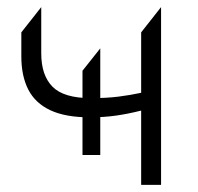

<svg xmlns="http://www.w3.org/2000/svg" viewBox="-20 -520 558 540"><path d="M212 -84V-321L262 -384V-84ZM377 0V-209Q339.5 -199.5 305.8 -194.8Q272 -190 233 -190Q164 -190 121.5 -210Q79 -230 59.5 -268.2Q40 -306.5 40 -361V-429L96 -500V-370Q96 -308 127.8 -276Q159.5 -244 236 -244Q279.5 -244 313 -248.2Q346.5 -252.5 377 -259V-429L433 -500V0Z"/></svg>

Font: Geologica-Sharp
Style: Regular
Weight: 100
Designer: Sindre Bremnes, Frode Helland
Foundry: Monokrom Skriftforlag AS
Version: Version 1.010;gftools[0.9.28]